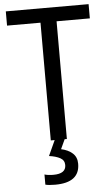

<svg xmlns="http://www.w3.org/2000/svg" viewBox="-62 -754 594 1035"><g transform="rotate(-5 234.5 -237.0)"><path d="M212 0 174 83Q211 88 234 100.5Q257 113 257 139Q257 186 189 186Q160 186 141 180V235Q159 240 194 240Q327 240 327 138Q327 102 303.5 81Q280 60 242 52L266 0H278V-637H458V-714H10V-637H191V0Z"/></g></svg>

Font: Noto Sans UI SemiCondensed
Style: Regular
Weight: 400
Width: 4
Designer: Monotype Design Team
Foundry: Monotype Imaging Inc.
Version: 1.001